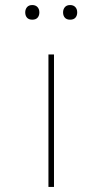

<svg xmlns="http://www.w3.org/2000/svg" viewBox="-20 -741 410 761"><path d="M172 0V-525H194V0ZM258 -663Q244 -663 237 -671Q230 -679 230 -692Q230 -704 237 -712.5Q244 -721 258 -721Q271 -721 278.5 -713Q286 -705 286 -692Q286 -679 279 -671Q272 -663 258 -663ZM108 -663Q94 -663 87 -671Q80 -679 80 -692Q80 -704 87 -712.5Q94 -721 108 -721Q121 -721 128.5 -713Q136 -705 136 -692Q136 -679 129 -671Q122 -663 108 -663Z"/></svg>

Font: Lexend Tera Thin
Style: Regular
Weight: 250
Version: Version 1.007